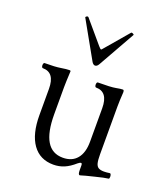

<svg xmlns="http://www.w3.org/2000/svg" viewBox="-129 -768 764 875"><g transform="rotate(20 253.5 -331.0)"><path d="M351.1 -6.3V-27.8Q351.1 -39.6 346.2 -39.6Q340.3 -39.6 331.5 -32.2Q305.7 -9.3 281.2 1Q256.8 11.2 229 11.2Q163.6 11.2 128.2 -38.3Q92.8 -87.9 92.8 -179.7V-306.6Q92.8 -385.7 34.2 -385.7Q31.2 -385.7 29.5 -389.4Q27.8 -393.1 27.8 -397.9Q27.8 -403.3 29.5 -406.7Q31.2 -410.2 34.2 -410.2Q85 -410.2 111.3 -414.6Q137.7 -418.9 151.4 -418.9Q157.7 -418.9 157.7 -415.5Q154.8 -358.4 154.8 -337.9V-206.5Q154.8 -119.1 180.7 -76.2Q206.5 -33.2 258.8 -33.2Q303.2 -33.2 327.1 -62Q351.1 -90.8 351.1 -144.5V-306.6Q351.1 -385.7 292.5 -385.7Q289.6 -385.7 287.8 -389.4Q286.1 -393.1 286.1 -397.9Q286.1 -403.3 287.8 -406.7Q289.6 -410.2 292.5 -410.2Q355.5 -410.2 377.9 -414.6Q400.4 -418.9 410.2 -418.9Q413.6 -418.9 415 -416.3Q416.5 -413.6 416.5 -407.2Q413.6 -362.8 413.6 -337.9V-106Q413.6 -78.1 417.2 -63.7Q420.9 -49.3 430.2 -43.7Q439.5 -38.1 457 -38.1Q468.8 -38.1 484.9 -40.5Q488.3 -41 490.2 -36.4Q492.2 -31.7 492.2 -25.4Q492.2 -21 491.2 -18.1Q490.2 -15.1 488.3 -15.1Q470.2 -13.2 426.3 -2Q377.4 9.8 363.3 14.6Q360.4 15.6 358.9 15.6Q351.1 15.6 351.1 -6.3ZM236.8 -491.2 137.2 -668.5Q136.7 -668.9 136.7 -670.4Q136.7 -671.9 140.6 -674.8Q142.6 -676.8 146 -676.8Q148.9 -676.8 150.9 -674.3L241.2 -567.9Q251.5 -556.2 253.9 -556.2Q256.3 -556.2 265.6 -567.9L356.4 -674.3Q357.9 -676.3 360.4 -676.3Q360.8 -676.3 365.2 -674.8Q372.6 -671.9 370.6 -668.5L270.5 -491.2Q263.2 -478 253.4 -478Q249 -478 244.6 -481.4Q240.2 -484.9 236.8 -491.2Z"/></g></svg>

Font: JuniusX Light
Style: Regular
Weight: 300
Designer: Peter S. Baker
Foundry: Briery Creek Software
Version: Version 1.008